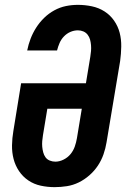

<svg xmlns="http://www.w3.org/2000/svg" viewBox="-20 -763 540 791"><path d="M205 8Q176 8 148 2Q120 -4 97 -19.5Q74 -35 58.5 -58Q43 -81 36 -108Q29 -135 29.5 -164.5Q30 -194 35 -223L67 -420H334L352 -529Q354 -541 355 -553Q356 -565 355 -577Q354 -589 351 -600Q348 -611 341 -620Q334 -629 323.5 -633.5Q313 -638 301 -638Q285 -638 270 -631.5Q255 -625 243.5 -613Q232 -601 225.5 -586Q219 -571 215 -555H92Q97 -580 106 -603.5Q115 -627 129 -649Q143 -671 162 -689.5Q181 -708 204 -720.5Q227 -733 251.5 -738Q276 -743 301 -743Q330 -743 358.5 -737Q387 -731 410.5 -716Q434 -701 450 -678Q466 -655 473 -628Q480 -601 479.5 -571Q479 -541 475 -512L419 -177Q415 -152 406.5 -127.5Q398 -103 383.5 -81Q369 -59 348.5 -41Q328 -23 304.5 -11.5Q281 0 255.5 4Q230 8 205 8ZM208 -97Q225 -97 242 -105.5Q259 -114 270.5 -128Q282 -142 288 -159Q294 -176 297 -194L317 -315H175L157 -206Q155 -194 154 -182Q153 -170 154 -158.5Q155 -147 158 -135.5Q161 -124 167.5 -115Q174 -106 185 -101.5Q196 -97 208 -97Z"/></svg>

Font: Iosevka Curly Slab XBdObl
Style: Regular
Weight: 800
Italic angle: -9°
Monospace: yes
Designer: Belleve Invis
Foundry: Belleve Invis
Version: Version 11.1.0; ttfautohint (v1.8.3)